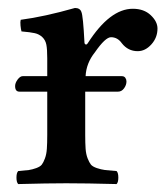

<svg xmlns="http://www.w3.org/2000/svg" viewBox="-20 -462 417 484"><path d="M195.8 -270H287.1Q293 -270 295.9 -265.9Q298.8 -261.7 298.8 -256.8Q298.8 -247.6 292.7 -239.3Q286.6 -231 277.8 -231H194.8V-122.1Q194.8 -100.6 195.8 -86.9Q196.8 -73.2 200.9 -62.7Q205.1 -52.2 209.2 -47.1Q213.4 -42 224.1 -38.3Q234.9 -34.7 244.6 -33.4Q254.4 -32.2 273.9 -30.8Q278.3 -26.4 278.3 -14.4Q278.3 -2.4 273.9 2Q197.8 0 147 0Q100.1 0 25.9 2Q21.5 -2.4 21.5 -14.4Q21.5 -26.4 25.9 -30.8Q43.9 -32.2 52.7 -33.4Q61.5 -34.7 71.5 -38.3Q81.5 -42 85.4 -47.1Q89.4 -52.2 93.3 -62.7Q97.2 -73.2 98.1 -86.9Q99.1 -100.6 99.1 -122.1V-231H28.8Q18.1 -231 18.1 -245.1Q18.1 -252.9 24.4 -261.5Q30.8 -270 37.1 -270H99.1V-314.9Q99.1 -337.4 96.9 -349.1Q94.7 -360.8 86.7 -368.4Q78.6 -376 67.6 -378.4Q56.6 -380.9 34.2 -382.8Q32.7 -387.7 31.7 -397.5Q30.8 -407.2 32.2 -412.1Q91.8 -419.9 168.9 -441.9Q181.6 -441.9 185.1 -432.1Q189.5 -422.4 192.9 -355Q192.9 -351.6 195.6 -350.1Q198.2 -348.6 201.2 -353Q256.8 -439.9 314.9 -439.9Q342.8 -439.9 359.9 -423.8Q377 -407.7 377 -390.1Q377 -367.2 361.6 -350.1Q346.2 -333 327.1 -333Q302.7 -333 287.1 -353Q276.4 -368.2 259.8 -368.2Q245.6 -368.2 219.2 -330.1Q197.3 -302.7 195.8 -270Z"/></svg>

Font: Common Serif Medium
Style: Regular
Weight: 500
Designer: Philipp H. Poll, Khaled Hosny
Foundry: Stefan Peev, Context Ltd.
Version: Version 1.026